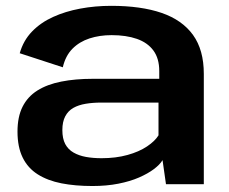

<svg xmlns="http://www.w3.org/2000/svg" viewBox="-20 -616 766 642"><path d="M289 6Q336.5 6 375.8 -1.8Q415 -9.5 444.8 -22.5Q474.5 -35.5 494.5 -50.5Q514.5 -65.5 523.5 -80.5L535 0H661.5V-369Q661.5 -449 625.5 -499Q589.5 -549 520.5 -572.8Q451.5 -596.5 352 -596.5Q298 -596.5 248.2 -587.2Q198.5 -578 157.2 -559.2Q116 -540.5 87 -510.5Q58 -480.5 46 -438L190 -391Q199 -429.5 222.2 -453Q245.5 -476.5 279.2 -487.5Q313 -498.5 353 -498.5Q402 -498.5 437.8 -486Q473.5 -473.5 493 -447Q512.5 -420.5 512.5 -378.5V-352.5H290.5Q231.5 -352.5 184.8 -343.2Q138 -334 105.2 -313.5Q72.5 -293 55.5 -259.2Q38.5 -225.5 38.5 -176Q38.5 -124.5 55.8 -89.2Q73 -54 106.2 -33Q139.5 -12 185.5 -3Q231.5 6 289 6ZM319.5 -87Q291.5 -87 267.8 -91.2Q244 -95.5 226 -105.8Q208 -116 198.2 -134.2Q188.5 -152.5 188.5 -181Q188.5 -209 198.2 -227.2Q208 -245.5 225.2 -255.2Q242.5 -265 266.5 -269Q290.5 -273 318.5 -273H510V-163.5Q498.5 -144.5 471.8 -126.5Q445 -108.5 406.2 -97.8Q367.5 -87 319.5 -87Z"/></svg>

Font: Anybody SemiExpanded SemiBold
Style: Regular
Weight: 600
Width: 6
Designer: Tyler Finck
Foundry: Etcetera Type Company
Version: Version 1.113;gftools[0.9.25]